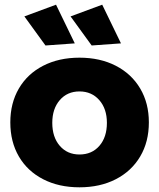

<svg xmlns="http://www.w3.org/2000/svg" viewBox="-20 -793 678 819"><path d="M615 -271Q615 -188 578 -125.5Q541 -63 474 -28.5Q407 6 319 6Q231 6 164 -28.5Q97 -63 60.5 -125.5Q24 -188 24 -271Q24 -353 60.5 -415.5Q97 -478 164 -512.5Q231 -547 319 -547Q407 -547 474 -512.5Q541 -478 578 -415.5Q615 -353 615 -271ZM203 -269Q203 -208 235 -171Q267 -134 319 -134Q372 -134 404 -171Q436 -208 436 -269Q436 -329 403.5 -366Q371 -403 319 -403Q267 -403 235 -366Q203 -329 203 -269ZM219 -773 299 -608 174 -599 84 -723ZM416 -773 496 -608 371 -599 281 -723Z"/></svg>

Font: Montserrat arm2
Style: Bold
Weight: 700
Designer: Julieta Ulanovsky
Foundry: Julieta Ulanovsky
Version: Version 6.000